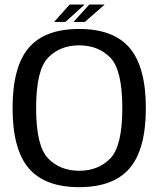

<svg xmlns="http://www.w3.org/2000/svg" viewBox="-20 -806 695 832"><path d="M323 5Q472 5 542 -77.2Q612 -159.5 612 -337.5Q612 -515.5 542 -598Q472 -680.5 323 -680.5Q173.5 -680.5 104 -598.2Q34.5 -516 34.5 -337.5Q34.5 -159.5 104.2 -77.2Q174 5 323 5ZM323 -66Q240.5 -66 188.5 -119.5Q136.5 -173 136.5 -337.5Q136.5 -503 188.5 -556.2Q240.5 -609.5 323 -609.5Q406 -609.5 458 -556.2Q510 -503 510 -337.5Q510 -173 458 -119.5Q406 -66 323 -66ZM298.5 -711H347.5L434 -786.5H367ZM214.5 -711H263.5L347 -786.5H282Z"/></svg>

Font: Anybody Thin
Style: Regular
Weight: 400
Version: Version 1.113;gftools[0.9.25]